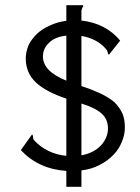

<svg xmlns="http://www.w3.org/2000/svg" viewBox="-20 -671 540 738"><path d="M235 -651V-591C212 -588 190 -582 172 -573C152 -564 136 -554 122 -541C109 -528 98 -514 90 -498C83 -481 79 -464 79 -446C79 -409 92 -379 118 -354C144 -330 183 -309 235 -292V-72C185 -77 143 -97 110 -133C108 -136 107 -139 107 -144C107 -149 106 -152 103 -154L60 -94C105 -46 163 -19 235 -14V47H293V-16C319 -19 342 -26 363 -37C384 -48 401 -60 416 -76C430 -90 441 -107 448 -125C456 -143 460 -162 460 -181C460 -202 457 -220 450 -236C443 -251 433 -265 420 -278C406 -290 388 -301 368 -311C346 -321 322 -331 293 -340V-533C333 -526 365 -509 388 -482C391 -479 393 -475 394 -470C394 -465 396 -462 399 -461L442 -515C405 -559 356 -585 293 -592V-630C294 -635 295 -638 297 -642C299 -644 300 -647 300 -648C300 -649 300 -650 299 -651ZM293 -273C329 -262 355 -249 371 -234C387 -220 395 -201 395 -177C395 -154 386 -132 368 -112C350 -93 325 -80 293 -74ZM235 -361C175 -385 145 -416 145 -454C145 -473 152 -491 168 -506C182 -521 205 -531 235 -534Z"/></svg>

Font: Inconsolatazi4
Style: Regular
Weight: 400
Designer: Raph Levien, Kirill Tkachev
Foundry: Cyreal
Version: Version 1.013